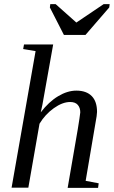

<svg xmlns="http://www.w3.org/2000/svg" viewBox="-20 -907 550 928"><path d="M152 -660 92 -670 96 -692H237L185 -401L177 -364Q216 -415 261 -442Q306 -469 349 -469Q398 -469 424 -442Q449 -416 449 -366Q449 -363 447 -345Q446 -340 394 -33L457 -21L454 1H307L356 -283Q366 -344 368 -364Q368 -386 356 -400Q344 -414 319 -414Q282 -414 240 -384Q198 -354 171 -309L117 0H36ZM249 -887 349 -798 481 -887H510L508 -871L393 -738H289L221 -871L223 -887Z"/></svg>

Font: Libra Serif Modern
Style: Italic
Weight: 400
Italic angle: -12°
Designer: Stefan Peev, Context Ltd
Foundry: Stefan Peev, Context Ltd
Version: Version 1.000